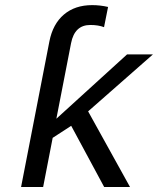

<svg xmlns="http://www.w3.org/2000/svg" viewBox="-20 -745 640 765"><path d="M395 0 263.7 -243.7 189.9 -195.8 151.9 0H64L176.8 -580.1Q190.4 -649.4 234.6 -687Q278.8 -724.6 347.2 -724.6Q379.4 -724.6 410.6 -717.3L394.5 -636.7Q372.1 -645.5 339.8 -645.5Q277.3 -645.5 263.2 -573.2L204.6 -272L486.3 -528.3H589.4L331.1 -301.3L498 0Z"/></svg>

Font: Cousine
Style: Italic
Weight: 400
Italic angle: -12°
Monospace: yes
Designer: Steve Matteson
Foundry: Monotype Imaging Inc.
Version: Version 1.21